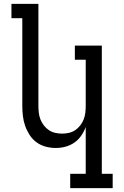

<svg xmlns="http://www.w3.org/2000/svg" viewBox="-20 -755 640 990"><path d="M561 215H342V141H422V-100Q413 -76 398.5 -55Q384 -34 363 -19.5Q342 -5 317.5 1.5Q293 8 267 8Q241 8 215 1Q189 -6 168 -21.5Q147 -37 132.5 -59.5Q118 -82 109.5 -106.5Q101 -131 98 -157.5Q95 -184 95 -210V-661H39V-735H178V-210Q178 -192 180 -174Q182 -156 188.5 -139.5Q195 -123 206 -108.5Q217 -94 232 -84Q247 -74 264.5 -70Q282 -66 300 -66Q318 -66 335.5 -70Q353 -74 368 -84Q383 -94 394 -108.5Q405 -123 411.5 -139.5Q418 -156 420 -174Q422 -192 422 -210V-447H366V-520H505V141H561Z"/></svg>

Font: Iosevka Etoile
Style: Regular
Weight: 400
Designer: Belleve Invis
Foundry: Belleve Invis
Version: Version 33.2.4